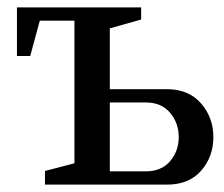

<svg xmlns="http://www.w3.org/2000/svg" viewBox="-20 -501 608 521"><path d="M278 -259H433Q492 -259 525.5 -220.5Q559 -182 559 -129Q559 -76 526 -38Q493 0 433 0H102V-37L182 -58V-445H88L62 -349H26V-481H363V-448L278 -424ZM278 -36H375Q418 -36 441.5 -63.5Q465 -91 465 -129Q465 -167 441.5 -195Q418 -223 375 -223H278Z"/></svg>

Font: Ledger
Style: Regular
Weight: 400
Designer: Denis Masharov
Foundry: Denis Masharov
Version: 1.001